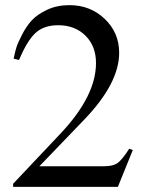

<svg xmlns="http://www.w3.org/2000/svg" viewBox="-20 -726 562 746"><path d="M33 -498Q38 -522 43 -539.5Q48 -557 65.5 -591Q83 -625 104 -647.5Q125 -670 163 -688Q201 -706 250 -706Q331 -706 387 -652.5Q443 -599 443 -521Q443 -403 309 -263L133 -80H383Q418 -80 435.5 -91.5Q453 -103 482 -148L496 -143L438 0H31V-12L217 -209Q353 -354 353 -481Q353 -547 312 -587.5Q271 -628 206 -628Q151 -628 118.5 -598.5Q86 -569 54 -493Z"/></svg>

Font: MM Ethnic
Style: Regular
Weight: 400
Designer: Khon Soe Zaw Thu
Version: Version 1.00 July 18, 2016, initial release